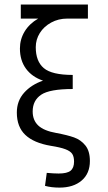

<svg xmlns="http://www.w3.org/2000/svg" viewBox="-20 -645 478 852"><path d="M378.9 69.3Q378.9 125 342.3 156.2Q305.7 187.5 244.1 187.5Q208 187.5 179.7 179.7L187.5 122.1Q219.7 125 240.2 125Q278.3 125 293.5 112.3Q308.6 99.6 308.6 72.3Q308.6 49.8 300.3 37.6Q292 25.4 270 17.1Q248 8.8 205.1 2Q129.9 -10.7 92.3 -46.4Q54.7 -82 54.7 -145.5Q54.7 -197.3 86.9 -233.4Q119.1 -269.5 170.9 -287.1Q122.1 -303.7 95.2 -340.3Q68.4 -377 68.4 -429.7Q68.4 -470.7 89.4 -505.4Q110.4 -540 149.4 -562.5H72.3V-625H370.1V-562.5H278.3Q239.3 -562.5 207 -544.9Q174.8 -527.3 156.7 -498.5Q138.7 -469.7 138.7 -435.5Q138.7 -373 174.3 -342.8Q210 -312.5 302.7 -312.5V-250Q200.2 -250 162.6 -224.6Q125 -199.2 125 -150.4Q125 -111.3 149.9 -87.9Q174.8 -64.5 230.5 -54.7Q278.3 -45.9 308.6 -35.2Q338.9 -24.4 358.9 0.5Q378.9 25.4 378.9 69.3Z"/></svg>

Font: Sudo
Style: Bold
Weight: 700
Monospace: yes
Designer: Jens Kutilek
Foundry: Jens Kutilek
Version: Version 0.040